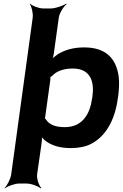

<svg xmlns="http://www.w3.org/2000/svg" viewBox="-20 -796 668 1045"><path d="M273 -505 300 -700C303 -724 326 -761 343 -774L340 -776C322 -764 281 -750 257 -750H215C191 -750 155 -764 144 -776L142 -774C152 -761 161 -724 158 -700L41 153C38 177 19 214 5 227L7 229C22 217 60 203 84 203H125C149 203 188 217 201 229L205 227C192 214 179 177 182 153L204 0L207 -23C209 -36 209 -52 206 -61L202 -59C205 -50 218 -37 228 -29C260 -5 304 10 365 10C406 10 444 3 472 -11C555 -52 605 -141 621 -259L623 -270C628 -310 630 -347 626 -380C613 -469 565 -538 438 -538C377 -538 329 -523 292 -499C280 -491 263 -477 258 -469L262 -467C267 -476 271 -492 273 -505ZM333 -104C279 -104 247 -119 230 -146C229 -148 222 -154 221 -153L224 -150C225 -151 227 -165 227 -167L254 -362C254 -364 255 -378 254 -379L252 -376C253 -375 264 -383 266 -385C289 -409 326 -423 376 -423C475 -423 494 -349 483 -270L481 -259C470 -180 432 -104 333 -104Z"/></svg>

Font: Asimov
Style: EdgeWideIt
Weight: 500
Designer: Google
Version: Version 2.000980: 2014